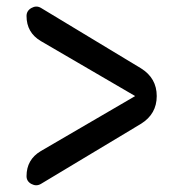

<svg xmlns="http://www.w3.org/2000/svg" viewBox="-20 -588 540 576"><path d="M102.5 -134.8 383.8 -298.8Q384.8 -298.8 384.8 -299.8Q384.8 -300.8 383.8 -300.8L102.5 -464.8Q59.6 -490.2 59.6 -540Q59.6 -555.7 74.2 -564Q88.9 -572.3 102.5 -564.5L403.3 -382.8Q450.2 -353.5 450.2 -299.8Q450.2 -246.1 403.3 -216.8L102.5 -36.1Q88.9 -28.3 74.2 -36.1Q59.6 -43.9 59.6 -59.6Q59.6 -109.4 102.5 -134.8Z"/></svg>

Font: Rounded-X Mgen+ 1m medium
Style: Regular
Weight: 500
Designer: [Source Han Sans]
Ryoko NISHIZUKA  (kana & ideographs); Paul D. Hunt (Latin, Greek & Cyrillic); Wenlong ZHANG  (bopomofo
Version: Version 1.059.20150602